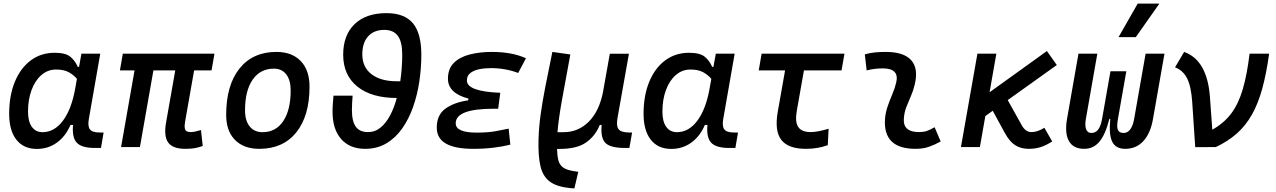

<svg xmlns="http://www.w3.org/2000/svg" viewBox="-20 -815 7071 1064"><path d="M418 -444.3 431.2 -517.6H535.6L472.2 -154.8Q465.3 -115.7 478.3 -98.1Q491.2 -80.6 534.2 -80.6H554.2L539.6 4.9H504.9Q433.1 4.9 405.8 -23.9Q378.4 -52.7 384.8 -122.6H370.6Q343.3 -59.1 294.9 -24.4Q246.6 10.3 184.1 10.3Q110.8 10.3 70.8 -40.8Q30.8 -91.8 30.8 -184.1Q30.8 -285.6 62.3 -361.8Q93.8 -438 150.4 -480.2Q207 -522.5 282.7 -522.5Q343.3 -522.5 369.6 -500.7Q396 -479 411.1 -444.3ZM291 -429.7Q244.6 -429.7 209.5 -399.2Q174.3 -368.7 154.8 -315.9Q135.3 -263.2 135.3 -196.3Q135.3 -141.6 156.5 -112.1Q177.7 -82.5 215.8 -82.5Q281.2 -82.5 328.9 -146.2Q376.5 -210 397 -325.7L406.2 -377.9Q390.6 -397.5 363.3 -413.6Q335.9 -429.7 291 -429.7Z M1006.8 9.8Q937.5 9.8 912.1 -25.1Q886.7 -60.1 900.4 -136.7L951.2 -424.8H830.1L755.4 0H650.9L725.6 -424.8H644.5L660.6 -517.6H1168.5L1152.3 -424.8H1055.7L1005.9 -141.6Q1000.5 -110.8 1006.1 -96.9Q1011.7 -83 1037.6 -83Q1049.3 -83 1062.5 -86.2Q1075.7 -89.4 1093.8 -94.2L1103.5 -5.9Q1078.1 2.9 1057.9 6.3Q1037.6 9.8 1006.8 9.8Z M1417 9.8Q1330.6 9.8 1282 -39.8Q1233.4 -89.4 1233.4 -177.7Q1233.4 -342.8 1307.1 -435.1Q1380.9 -527.3 1511.7 -527.3Q1598.1 -527.3 1646.7 -476.6Q1695.3 -425.8 1695.3 -335Q1695.3 -172.4 1621.8 -81.3Q1548.3 9.8 1417 9.8ZM1435.1 -82.5Q1508.3 -82.5 1549.6 -143.8Q1590.8 -205.1 1590.8 -314Q1590.8 -370.6 1566.4 -402.6Q1542 -434.6 1497.6 -434.6Q1422.4 -434.6 1380.1 -373.5Q1337.9 -312.5 1337.9 -203.6Q1337.9 -146.5 1363.5 -114.5Q1389.2 -82.5 1435.1 -82.5Z M2003.4 9.8Q1918 9.8 1870.4 -44.7Q1822.8 -99.1 1822.8 -196.3Q1822.8 -217.8 1824.5 -240Q1826.2 -262.2 1828.1 -284.7H1934.1Q1932.6 -265.1 1931.4 -245.4Q1930.2 -225.6 1930.2 -206.1Q1930.2 -142.1 1951.9 -112.5Q1973.6 -83 2019.5 -83Q2058.6 -83 2089.1 -108.2Q2119.6 -133.3 2142.1 -176Q2164.6 -218.8 2178.7 -272Q2038.6 -272 1960.2 -335.4Q1881.8 -398.9 1881.8 -511.7Q1881.8 -620.6 1945.1 -681.4Q2008.3 -742.2 2121.6 -742.2Q2221.2 -742.2 2268.1 -686.3Q2314.9 -630.4 2314.9 -511.7Q2314.9 -437.5 2303.7 -362.8Q2292.5 -288.1 2268.8 -221.2Q2245.1 -154.3 2208.3 -102.3Q2171.4 -50.3 2120.6 -20.3Q2069.8 9.8 2003.4 9.8ZM2198.2 -364.7Q2203.6 -401.4 2206.3 -438.7Q2209 -476.1 2209 -511.7Q2209 -583.5 2184.6 -616.5Q2160.2 -649.4 2109.4 -649.4Q2052.2 -649.4 2020 -613.5Q1987.8 -577.6 1987.8 -513.7Q1987.8 -443.4 2038.3 -404.1Q2088.9 -364.7 2179.2 -364.7Z M2602.1 9.8Q2400.4 9.8 2400.4 -107.4Q2400.4 -179.2 2449.7 -213.9Q2499 -248.5 2574.2 -258.8L2576.2 -268.6Q2462.4 -298.3 2462.4 -378.9Q2462.4 -434.6 2495.6 -467Q2528.8 -499.5 2584 -513.4Q2639.2 -527.3 2704.6 -527.3Q2817.9 -527.3 2894.5 -492.2L2851.6 -410.6Q2781.2 -437.5 2699.7 -437.5Q2665 -437.5 2634.8 -431.2Q2604.5 -424.8 2585.9 -409.9Q2567.4 -395 2567.4 -368.7Q2567.4 -308.1 2752.4 -300.8L2740.7 -212.4H2715.3Q2505.4 -212.4 2505.4 -131.8Q2505.4 -80.1 2621.6 -80.1Q2682.6 -80.1 2724.4 -87.6Q2766.1 -95.2 2798.8 -102.1L2808.1 -13.7Q2767.1 -2.9 2715.1 3.4Q2663.1 9.8 2602.1 9.8Z M3163.1 229 3155.3 228.5Q3072.8 223.1 3030.8 194.1Q2988.8 165 2975.1 106.4Q2961.4 47.9 2964.4 -45.9Q2966.3 -108.9 2975.8 -179Q2985.4 -249 3002 -334.2Q3018.6 -419.4 3041 -527.3L3140.6 -513.2Q3111.3 -357.9 3093.3 -255.4Q3075.2 -152.8 3069.3 -82.5H3104Q3184.6 -82.5 3243.2 -141.1Q3301.8 -199.7 3322.8 -310.5L3324.2 -320.8Q3324.7 -323.2 3325.2 -325.7V-325.2L3359.4 -517.1H3465.3L3401.9 -160.6Q3394 -116.2 3408.7 -98.4Q3423.3 -80.6 3468.8 -80.6H3482.9L3467.8 4.9H3442.4Q3364.7 4.9 3336.2 -21.7Q3307.6 -48.3 3314 -122.6H3303.7Q3278.8 -60.5 3226.3 -24.4Q3173.8 11.7 3072.3 10.3H3066.9Q3067.9 48.8 3074.5 74Q3081.1 99.1 3100.8 113.3Q3120.6 127.4 3162.1 133.8L3184.6 137.2Z M3933.6 -444.3 3946.8 -517.6H4051.3L3987.8 -154.8Q3981 -115.7 3993.9 -98.1Q4006.8 -80.6 4049.8 -80.6H4069.8L4055.2 4.9H4020.5Q3948.7 4.9 3921.4 -23.9Q3894 -52.7 3900.4 -122.6H3886.2Q3858.9 -59.1 3810.5 -24.4Q3762.2 10.3 3699.7 10.3Q3626.5 10.3 3586.4 -40.8Q3546.4 -91.8 3546.4 -184.1Q3546.4 -285.6 3577.9 -361.8Q3609.4 -438 3666 -480.2Q3722.7 -522.5 3798.3 -522.5Q3858.9 -522.5 3885.3 -500.7Q3911.6 -479 3926.8 -444.3ZM3806.6 -429.7Q3760.3 -429.7 3725.1 -399.2Q3689.9 -368.7 3670.4 -315.9Q3650.9 -263.2 3650.9 -196.3Q3650.9 -141.6 3672.1 -112.1Q3693.4 -82.5 3731.4 -82.5Q3796.9 -82.5 3844.5 -146.2Q3892.1 -210 3912.6 -325.7L3921.9 -377.9Q3906.2 -397.5 3878.9 -413.6Q3851.6 -429.7 3806.6 -429.7Z M4446.8 9.8Q4347.7 9.8 4309.6 -40Q4271.5 -89.8 4290 -195.3L4330.6 -424.8H4184.6L4200.7 -517.6H4659.7L4643.6 -424.8H4435.1L4395.5 -200.2Q4384.8 -139.6 4403.6 -111.3Q4422.4 -83 4472.7 -83Q4509.8 -83 4571.8 -101.6L4567.4 -10.7Q4512.7 9.8 4446.8 9.8Z M5159.2 -109.9 5192.9 -31.2Q5163.1 -14.2 5129.9 -2.2Q5096.7 9.8 5053.7 9.8Q4874 9.8 4884.3 -153.3Q4886.7 -189.9 4898.7 -224.6Q4910.6 -259.3 4924.6 -292Q4938.5 -324.7 4945.8 -355Q4966.8 -436 4872.1 -436Q4825.7 -436 4782.7 -424.8L4772.5 -513.7Q4801.3 -522 4830.1 -524.7Q4858.9 -527.3 4887.7 -527.3Q4988.8 -527.3 5029.8 -481.2Q5070.8 -435.1 5048.8 -345.2Q5040.5 -310.5 5027.1 -280.5Q5013.7 -250.5 5002.4 -221.2Q4991.2 -191.9 4988.8 -157.7Q4983.4 -83 5072.8 -83Q5097.2 -83 5115.5 -89.1Q5133.8 -95.2 5159.2 -109.9Z M5305.2 0 5396.5 -517.6H5501.5L5463.9 -303.7L5781.7 -532.2L5836.4 -454.6L5564.5 -260.3L5642.1 -121.1Q5663.1 -83 5695.8 -83Q5729.5 -83 5767.6 -106.9L5811 -31.2Q5776.9 -9.3 5746.8 0.2Q5716.8 9.8 5681.6 9.8Q5637.2 9.8 5606 -10.3Q5574.7 -30.3 5548.8 -77.6L5481.4 -201.2L5440.4 -171.9L5410.2 0Z M6215.8 9.8Q6163.1 9.8 6143.6 -29.5Q6124 -68.8 6132.8 -156.2H6127.9Q6105.5 -68.8 6072.3 -29.5Q6039.1 9.8 5988.3 9.8Q5927.7 9.8 5903.6 -33.4Q5879.4 -76.7 5893.1 -156.2L5956.5 -517.6H6061L5997.6 -156.2Q5991.2 -119.1 5999 -98.6Q6006.8 -78.1 6028.3 -78.1Q6049.8 -78.1 6064.7 -95.7Q6079.6 -113.3 6087.4 -156.2L6133.8 -419.9H6221.7L6175.3 -156.2Q6167.5 -112.8 6174.8 -95.5Q6182.1 -78.1 6207 -78.1Q6229 -78.1 6243.9 -98.6Q6258.8 -119.1 6265.1 -156.2L6328.6 -517.6H6433.1L6369.6 -156.2Q6356 -76.7 6316.4 -33.4Q6276.9 9.8 6215.8 9.8ZM6178.7 -609.4 6284.7 -794.9H6404.8L6274.4 -609.4Z M6717.8 0 6603.5 0.5 6586.9 -249Q6581.1 -335.4 6558.8 -380.1Q6536.6 -424.8 6491.7 -441.9L6542 -527.3Q6606 -504.4 6641.4 -442.6Q6676.8 -380.9 6684.6 -283.2L6698.2 -96.2Q6762.7 -132.3 6803 -186Q6843.3 -239.7 6866.9 -320.3Q6890.6 -400.9 6904.8 -517.6H7013.2Q6997.6 -405.3 6974.4 -321.8Q6951.2 -238.3 6916.7 -178Q6882.3 -117.7 6833.5 -74.7Q6784.7 -31.7 6717.8 0Z"/></svg>

Font: Cascadia Mono
Style: Italic
Weight: 400
Italic angle: -10°
Monospace: yes
Designer: Aaron Bell
Foundry: Saja Typeworks
Version: Version 2404.023; ttfautohint (v1.8.4)